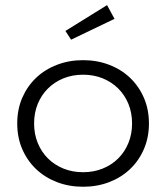

<svg xmlns="http://www.w3.org/2000/svg" viewBox="-20 -715 649 750"><path d="M304.5 14.5Q359.1 14.5 406.1 -3.4Q453.2 -21.4 487.7 -54.1Q522.3 -86.8 542 -132.3Q561.8 -177.7 561.8 -232.7Q561.8 -287.7 542 -333.2Q522.3 -378.6 487.7 -411.4Q453.2 -444.1 406.1 -462Q359.1 -480 304.5 -480Q250 -480 203 -462Q155.9 -444.1 121.4 -411.4Q86.8 -378.6 67 -333.2Q47.3 -287.7 47.3 -232.7Q47.3 -177.7 67 -132.3Q86.8 -86.8 121.4 -54.1Q155.9 -21.4 203 -3.4Q250 14.5 304.5 14.5ZM304.5 -42.3Q263.2 -42.3 228.2 -56.4Q193.2 -70.5 167.5 -95.9Q141.8 -121.4 127.5 -156.4Q113.2 -191.4 113.2 -232.7Q113.2 -274.5 127.5 -309.3Q141.8 -344.1 167.5 -369.5Q193.2 -395 228.2 -409.1Q263.2 -423.2 304.5 -423.2Q345.9 -423.2 380.9 -409.1Q415.9 -395 441.6 -369.5Q467.3 -344.1 481.6 -309.3Q495.9 -274.5 495.9 -232.7Q495.9 -191.4 481.6 -156.4Q467.3 -121.4 441.6 -95.9Q415.9 -70.5 380.9 -56.4Q345.9 -42.3 304.5 -42.3ZM235.5 -594.1 257.7 -560 427.3 -641.4 398.2 -695Z"/></svg>

Font: Spartan MB
Style: Regular
Weight: 212
Designer: Matt Bailey, Mirko Velimirovic
Foundry: Matt Bailey
Version: Version 1.005